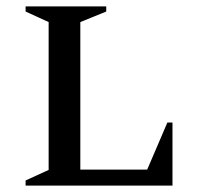

<svg xmlns="http://www.w3.org/2000/svg" viewBox="-20 -580 625 600"><path d="M60 0V-16L132 -49V-511L60 -544V-560H312V-544L231 -511V-50H440L503 -197H519V0Z"/></svg>

Font: Spectral SC Medium
Style: Regular
Weight: 500
Designer: Jean-Baptiste Levee
Foundry: Production Type
Version: Version 2.001